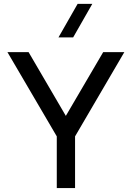

<svg xmlns="http://www.w3.org/2000/svg" viewBox="-20 -964 675 984"><path d="M279.8 -772.5 377.9 -944.3H453.1L355 -772.5ZM271 0V-265.1L18.1 -696.8H126.5L317.4 -370.1V-265.1V-370.1L508.8 -696.8H617.2L364.7 -265.1V0Z"/></svg>

Font: Basically A Sans Serif Medium
Style: Regular
Weight: 500
Designer: Hyung-Suk Kim
Foundry: Mental Design
Version: 1.000